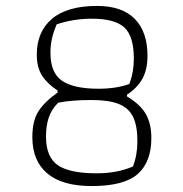

<svg xmlns="http://www.w3.org/2000/svg" viewBox="-20 -622 618 647"><path d="M89 -160Q89 -215 109.5 -247Q130 -279 174 -310V-317Q139 -340 121.5 -367.5Q104 -395 104 -438Q104 -515 155 -558.5Q206 -602 307 -602Q391 -602 434 -558.5Q477 -515 477 -434Q477 -388 460 -357Q443 -326 408 -303V-297Q453 -270 471.5 -237.5Q490 -205 490 -157Q490 -76 444 -35.5Q398 5 289 5Q190 5 139.5 -37.5Q89 -80 89 -160ZM416 -339Q431 -379 431 -424Q431 -500 399 -529.5Q367 -559 289 -559Q228 -559 171 -540Q160 -514 155 -491.5Q150 -469 150 -444Q150 -376 189.5 -349.5Q229 -323 312 -323Q372 -323 416 -339ZM428 -61Q443 -100 443 -146Q443 -198 428.5 -228Q414 -258 380.5 -271.5Q347 -285 288 -285Q222 -285 176 -276Q154 -254 144.5 -226.5Q135 -199 135 -162Q135 -93 174.5 -65.5Q214 -38 306 -38Q375 -38 428 -61Z"/></svg>

Font: Athiti Light
Style: Regular
Weight: 300
Designer: CadsonDemak Team
Foundry: CadsonDemak
Version: Version 1.032